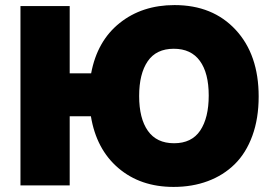

<svg xmlns="http://www.w3.org/2000/svg" viewBox="-20 -734 1066 760"><path d="M667 5.9Q536.1 5.9 448.7 -68.6Q361.3 -143.1 339.8 -273.9H255.9V0H61V-710H255.9V-443.8H340.8Q364.7 -571.8 453.6 -642.8Q542.5 -713.9 670.9 -713.9Q822.3 -713.9 913.1 -615.7Q1003.9 -517.6 1003.9 -352.1Q1003.9 -265.1 979 -196.8Q954.1 -128.4 909.2 -84.2Q864.3 -40 802.7 -17.1Q741.2 5.9 667 5.9ZM668.9 -167Q738.8 -167 772.5 -217.3Q806.2 -267.6 806.2 -356Q806.2 -444.8 771.2 -492.9Q736.3 -541 668 -541Q598.6 -541 564.7 -491.5Q530.8 -441.9 530.8 -354Q530.8 -265.1 565.4 -216.1Q600.1 -167 668.9 -167Z"/></svg>

Font: Rawline Black
Style: Regular
Weight: 900
Designer: Matt McInerney, Pablo Impallari, Rodrigo Fuenzalida
Foundry: Matt McInerney, Pablo Impallari, Rodrigo Fuenzalida
Version: Version 4.020;PS 004.020;hotconv 1.0.88;makeotf.lib2.5.64775